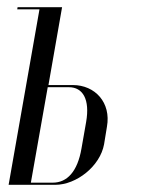

<svg xmlns="http://www.w3.org/2000/svg" viewBox="-20 -515 392 535"><path d="M115 -278 153 -495H29L28 -489H90L4 0H134C193 0 259 -52 270 -113L278 -162C290 -229 245 -278 183 -278ZM207 -101C196 -37 167 -6 127 -6H66L113 -272H172C211 -272 231 -238 220 -175Z"/></svg>

Font: Moniqa Ita Display
Style: Italic
Weight: 400
Italic angle: -10°
Designer: Rajesh Rajput
Foundry: Rajesh Rajput
Version: Version 1.000